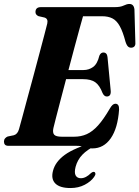

<svg xmlns="http://www.w3.org/2000/svg" viewBox="-28 -736 704 969"><path d="M359.5 0H16Q2 0 -3 -6Q-8 -12 -8 -21.5Q-8 -31 -2.5 -37.5Q3 -44 10.5 -47L42 -53.5Q61 -59 68 -84.5Q73.5 -103 84.5 -144.5Q95.5 -186 110.2 -240.2Q125 -294.5 140.8 -353Q156.5 -411.5 170.8 -465.5Q185 -519.5 195.8 -559.8Q206.5 -600 210.5 -617Q216 -641.5 196.5 -647.5L166 -654.5Q151 -661.5 151 -675Q151 -700 178.5 -700H551Q580 -700 596.2 -708Q612.5 -716 625 -716Q647.5 -716 650.5 -688.5L655 -526.5Q658.5 -498.5 637.5 -495.5Q627 -494 619.2 -500.2Q611.5 -506.5 605.5 -525Q592 -576.5 576.2 -604.5Q560.5 -632.5 539.2 -643.2Q518 -654 487 -654H391Q386.5 -638 375 -596.8Q363.5 -555.5 348.5 -499.2Q333.5 -443 317.5 -382.5H393.5Q420.5 -382.5 442 -398Q463.5 -413.5 473.5 -455Q480.5 -471 493.5 -471Q512 -471 514.5 -448.5L530.5 -280.5Q534 -249.5 511.5 -249Q498 -248.5 489.5 -266.5Q475 -305 453 -320.8Q431 -336.5 391 -336.5H305.5Q290.5 -279.5 277 -228Q263.5 -176.5 254 -139.5Q244.5 -102.5 241.5 -89.5Q236.5 -66.5 245.5 -56.2Q254.5 -46 284 -46H346Q381 -46 410 -59Q439 -72 466.8 -102.8Q494.5 -133.5 526 -187.5Q540 -212.5 554 -212.5Q574 -212.5 573 -183Q566.5 -89 531 -38Q495.5 13 438 13Q418 13 400.2 6.5Q382.5 0 359.5 0ZM452 -20 456 -2.5Q412 19.5 387.5 45Q363 70.5 353.5 106Q346 136 354 149.8Q362 163.5 380 163.5Q393 163.5 405.8 156.8Q418.5 150 429.5 139Q441 129 448 132Q452.5 133.5 453.5 140Q454.5 146.5 447 157Q431 180 399.5 196.5Q368 213 327.5 213Q274 213 251.2 190Q228.5 167 239.5 126Q251 80.5 299 45.5Q347 10.5 452 -20Z"/></svg>

Font: Fraunces 144pt Soft
Style: Bold Italic
Weight: 700
Italic angle: -16°
Version: Version 1.000;[b76b70a41]